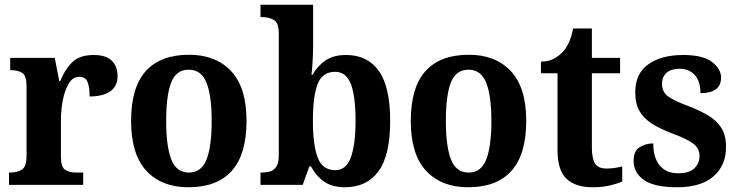

<svg xmlns="http://www.w3.org/2000/svg" viewBox="-20 -780 3112 810"><path d="M18 0V-52H22Q53 -52 72.5 -64.5Q92 -77 92 -124V-416Q92 -460 74.5 -472Q57 -484 26 -484H23V-536H211L230 -438H234Q256 -491 287 -519.5Q318 -548 375 -548Q428 -548 452 -523.5Q476 -499 476 -460Q476 -416 445 -394.5Q414 -373 358 -373Q358 -414 349 -435Q340 -456 314 -456Q287 -456 270 -427.5Q253 -399 245 -357Q237 -315 237 -274V-119Q237 -75 255 -63.5Q273 -52 301 -52H331V0Z M775 10Q662 10 597.5 -59.5Q533 -129 533 -270Q533 -411 595 -480Q657 -549 778 -549Q890 -549 955 -480Q1020 -411 1020 -270Q1020 -129 958 -59.5Q896 10 775 10ZM777 -52Q830 -52 851.5 -107.5Q873 -163 873 -270Q873 -377 851 -431.5Q829 -486 776 -486Q723 -486 702 -431.5Q681 -377 681 -270Q681 -163 702.5 -107.5Q724 -52 777 -52Z M1435 10Q1381 10 1346.5 -14.5Q1312 -39 1292 -78H1285L1257 0H1079V-52H1085Q1103 -52 1119 -56.5Q1135 -61 1145.5 -76.5Q1156 -92 1156 -122V-641Q1156 -684 1135 -696Q1114 -708 1084 -708H1079V-760H1301V-588Q1301 -561 1299 -524Q1297 -487 1294 -465H1299Q1319 -501 1352.5 -524.5Q1386 -548 1440 -548Q1530 -548 1578 -481Q1626 -414 1626 -270Q1626 -124 1576.5 -57Q1527 10 1435 10ZM1395 -62Q1440 -62 1460 -116Q1480 -170 1480 -271Q1480 -375 1460 -426Q1440 -477 1394 -477Q1340 -477 1320 -425.5Q1300 -374 1300 -270Q1300 -170 1320 -116Q1340 -62 1395 -62Z M1955 10Q1842 10 1777.5 -59.5Q1713 -129 1713 -270Q1713 -411 1775 -480Q1837 -549 1958 -549Q2070 -549 2135 -480Q2200 -411 2200 -270Q2200 -129 2138 -59.5Q2076 10 1955 10ZM1957 -52Q2010 -52 2031.5 -107.5Q2053 -163 2053 -270Q2053 -377 2031 -431.5Q2009 -486 1956 -486Q1903 -486 1882 -431.5Q1861 -377 1861 -270Q1861 -163 1882.5 -107.5Q1904 -52 1957 -52Z M2480 10Q2409 10 2370.5 -25Q2332 -60 2332 -148V-471H2262V-520Q2294 -520 2317.5 -533Q2341 -546 2355 -562Q2369 -577 2380 -601Q2391 -625 2398 -660H2477V-536H2596V-471H2477V-157Q2477 -111 2490.5 -90Q2504 -69 2538 -69Q2556 -69 2573 -71.5Q2590 -74 2605 -78V-14Q2590 -7 2557 1.5Q2524 10 2480 10Z M2838 10Q2739 10 2696 -21Q2653 -52 2653 -102Q2653 -143 2678.5 -159Q2704 -175 2736 -175Q2736 -114 2763.5 -81.5Q2791 -49 2841 -49Q2888 -49 2909.5 -70Q2931 -91 2931 -122Q2931 -154 2905.5 -173.5Q2880 -193 2819 -216Q2765 -236 2730 -258.5Q2695 -281 2677.5 -312Q2660 -343 2660 -391Q2660 -470 2715.5 -509Q2771 -548 2861 -548Q2946 -548 2984 -518.5Q3022 -489 3022 -453Q3022 -387 2935 -387Q2935 -437 2911 -463.5Q2887 -490 2847 -490Q2812 -490 2792.5 -473Q2773 -456 2773 -427Q2773 -393 2797 -374.5Q2821 -356 2885 -332Q2935 -313 2970 -291.5Q3005 -270 3024 -239Q3043 -208 3043 -160Q3043 -82 2990 -36Q2937 10 2838 10Z"/></svg>

Font: Noto Serif Khmer SemiCondensed
Style: Bold
Weight: 700
Width: 4
Designer: Danh Hong and the Monotype Design Team
Foundry: Monotype Imaging Inc.
Version: Version 2.004; ttfautohint (v1.8.4.7-5d5b)